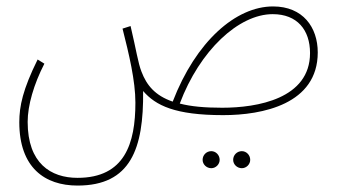

<svg xmlns="http://www.w3.org/2000/svg" viewBox="-20 -345 1053 597"><path d="M221 232C386 232 427 118 425 -62C464 -17 524 13 674 13C796 13 968 -21 968 -182C968 -260 922 -325 829 -325C713 -325 589 -216 517 -29C462 -48 436 -80 420 -122C409 -150 404 -188 386 -264L361 -256C381 -177 401 -94 401 -26C401 101 368 208 221 208C138 208 66 163 66 34C66 -17 85 -83 118 -147L97 -160C51 -67 40 -15 40 35C40 176 119 232 221 232ZM828 -301C904 -301 944 -252 944 -180C944 -38 780 -10 671 -10C616 -10 573 -14 539 -23C601 -188 722 -301 828 -301ZM732 178C746 178 758 166 758 152C758 137 746 125 732 125C717 125 705 137 705 152C705 166 717 178 732 178ZM637 178C651 178 663 166 663 152C663 137 651 125 637 125C622 125 610 137 610 152C610 166 622 178 637 178Z"/></svg>

Font: Noto Sans Arabic UI XCn Th
Style: Regular
Weight: 100
Width: 2
Designer: Monotype Design Team, Nadine Chahine and Nizar Qandah
Foundry: Monotype Imaging Inc.
Version: Version 2.010